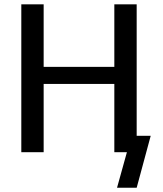

<svg xmlns="http://www.w3.org/2000/svg" viewBox="-20 -715 767 902"><path d="M80.1 0V-694.8H185.1V-400.9H517.1V-694.8H622.1V-77.1H688L622.1 167H529.8L576.2 0H517.1V-320.8H185.1V0Z"/></svg>

Font: CMU Bright
Style: SemiBold
Weight: 600
Version: Version 0.7.0